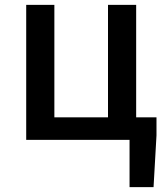

<svg xmlns="http://www.w3.org/2000/svg" viewBox="-20 -571 678 784"><path d="M509 193V0H87V-551H202V-92H421V-551H536V-92H619V-18L607 193Z"/></svg>

Font: Source Han Sans TC Medium
Style: Regular
Weight: 500
Designer: Ryoko NISHIZUKA Ë•øÂ°öÊ∂ºÂ≠ê (kana, bopomofo & ideographs); Paul D. Hunt (Latin, Greek & Cyrillic); Sandoll Communicatio
Foundry: Adobe
Version: Version 2.004;hotconv 1.0.118;makeotfexe 2.5.65603